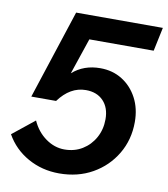

<svg xmlns="http://www.w3.org/2000/svg" viewBox="-82 -784 761 870"><g transform="rotate(10 298.5 -349.5)"><path d="M3 -121 104 -202Q126 -153 166.5 -124Q207 -95 253 -95Q299 -95 335 -117Q371 -139 392 -177Q413 -215 413 -262Q413 -315 383.5 -346Q354 -377 303 -377Q231 -377 178 -305H64L198 -715H597L574 -606H278L222 -440Q274 -486 350 -486Q407 -486 451 -458.5Q495 -431 520.5 -383Q546 -335 546 -273Q546 -191 507 -125.5Q468 -60 401 -22Q334 16 248 16Q169 16 104 -20.5Q39 -57 3 -121Z"/></g></svg>

Font: Wix Madefor Text
Style: Bold Italic
Weight: 700
Italic angle: -12°
Designer: Dalton Maag Ltd
Foundry: Dalton Maag Ltd
Version: Version 3.100